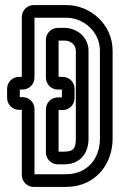

<svg xmlns="http://www.w3.org/2000/svg" viewBox="-20 -712 471 757"><path d="M116 -406V-642H242C310 -642 374 -586 374 -512V-165C374 -91 328 -25 239 -25H116V-282C116 -308 95 -329 69 -329H58V-359H69C95 -359 116 -380 116 -406ZM113 25H239C360 25 424 -69 424 -165V-512C424 -616 336 -692 242 -692H113C87 -692 66 -671 66 -645V-409H55C29 -409 8 -388 8 -362V-326C8 -301 28 -279 55 -279H66V-22C66 4 87 25 113 25ZM161 -281V-111C161 -85 182 -64 208 -64H232C301 -64 329 -113 329 -165V-512C329 -567 281 -602 235 -602H208C182 -602 161 -581 161 -555V-406C161 -380 182 -359 208 -359H224V-328H208C182 -328 161 -307 161 -281ZM227 -409H211V-552H235C259 -552 279 -535 279 -512V-165C279 -129 271 -114 232 -114H211V-278H227C253 -278 274 -299 274 -325V-362C274 -388 253 -409 227 -409Z"/></svg>

Font: DIN Rundschrift
Style: EngKont
Weight: 400
Width: 3
Version: Version 1.027